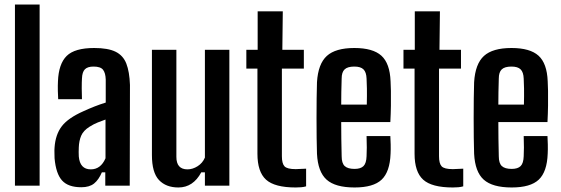

<svg xmlns="http://www.w3.org/2000/svg" viewBox="-20 -820 2477 848"><path d="M46 0V-800H155V0Z M339 7Q281 7 254 -23Q227 -53 221 -121Q221 -132 220.5 -145Q220 -158 221 -169Q225 -226 253 -262.5Q281 -299 349 -329Q373 -340 397 -349.5Q421 -359 447 -367V-469Q446 -498 435 -512Q424 -526 393 -526Q367 -526 355 -514Q343 -502 342 -473Q341 -459 341 -429.5Q341 -400 342 -382H237Q236 -394 235.5 -418.5Q235 -443 236 -461Q239 -538 274.5 -573Q310 -608 396 -608Q457 -608 490.5 -591.5Q524 -575 538 -539Q552 -503 554 -445L553 0H445V-59H430Q416 -26 395.5 -9.5Q375 7 339 7ZM381 -72Q425 -72 446 -121V-292Q429 -286 411.5 -279Q394 -272 375 -260Q348 -243 338.5 -220.5Q329 -198 328 -169Q327 -148 328 -129Q333 -72 381 -72Z M768 8Q713 8 682 -25Q651 -58 651 -135V-600H759V-127Q759 -72 808 -72Q831 -72 853 -86Q875 -100 885 -124V-600H993V0H885V-59H869Q833 8 768 8Z M1286 8Q1193 8 1155 -26.5Q1117 -61 1117 -141V-517H1068V-600H1118V-770H1229L1227 -600H1322V-517H1225V-130Q1225 -98 1236.5 -85.5Q1248 -73 1286 -73Q1299 -73 1309 -74Q1319 -75 1332 -75V3Q1322 6 1310 7Q1298 8 1286 8Z M1599 -219H1704Q1705 -205 1705.5 -182Q1706 -159 1705 -141Q1702 -61 1665.5 -26.5Q1629 8 1546 8Q1461 8 1422.5 -26.5Q1384 -61 1380 -141Q1379 -170 1378.5 -211.5Q1378 -253 1378 -298Q1378 -343 1378.5 -385Q1379 -427 1380 -457Q1385 -538 1423.5 -573Q1462 -608 1545 -608Q1627 -608 1664.5 -574Q1702 -540 1705 -461Q1706 -448 1706.5 -419Q1707 -390 1706.5 -353.5Q1706 -317 1704 -281H1487Q1487 -244 1487.5 -207Q1488 -170 1489 -130Q1489 -99 1502.5 -86.5Q1516 -74 1546 -74Q1573 -74 1585.5 -86.5Q1598 -99 1599 -130Q1601 -162 1599 -219ZM1545 -526Q1515 -526 1502 -513.5Q1489 -501 1489 -473Q1488 -441 1487.5 -413.5Q1487 -386 1487 -358H1600Q1601 -398 1600.5 -429Q1600 -460 1599 -473Q1598 -501 1585.5 -513.5Q1573 -526 1545 -526Z M1980 8Q1887 8 1849 -26.5Q1811 -61 1811 -141V-517H1762V-600H1812V-770H1923L1921 -600H2016V-517H1919V-130Q1919 -98 1930.5 -85.5Q1942 -73 1980 -73Q1993 -73 2003 -74Q2013 -75 2026 -75V3Q2016 6 2004 7Q1992 8 1980 8Z M2293 -219H2398Q2399 -205 2399.5 -182Q2400 -159 2399 -141Q2396 -61 2359.5 -26.5Q2323 8 2240 8Q2155 8 2116.5 -26.5Q2078 -61 2074 -141Q2073 -170 2072.5 -211.5Q2072 -253 2072 -298Q2072 -343 2072.5 -385Q2073 -427 2074 -457Q2079 -538 2117.5 -573Q2156 -608 2239 -608Q2321 -608 2358.5 -574Q2396 -540 2399 -461Q2400 -448 2400.5 -419Q2401 -390 2400.5 -353.5Q2400 -317 2398 -281H2181Q2181 -244 2181.5 -207Q2182 -170 2183 -130Q2183 -99 2196.5 -86.5Q2210 -74 2240 -74Q2267 -74 2279.5 -86.5Q2292 -99 2293 -130Q2295 -162 2293 -219ZM2239 -526Q2209 -526 2196 -513.5Q2183 -501 2183 -473Q2182 -441 2181.5 -413.5Q2181 -386 2181 -358H2294Q2295 -398 2294.5 -429Q2294 -460 2293 -473Q2292 -501 2279.5 -513.5Q2267 -526 2239 -526Z"/></svg>

Font: Big Shoulders Display
Style: Bold
Weight: 700
Designer: Patric King
Foundry: XO Type Co
Version: Version 1.000; ttfautohint (v1.8.2)